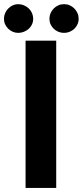

<svg xmlns="http://www.w3.org/2000/svg" viewBox="-50 -926 408 946"><path d="M227 0H76V-725.5H227ZM113.5 -833.5Q113.5 -819 107.8 -806.2Q102 -793.5 91.8 -784.2Q81.5 -775 68 -769.5Q54.5 -764 39.5 -764Q25.5 -764 13 -769.5Q0.5 -775 -9.2 -784.2Q-19 -793.5 -24.8 -806.2Q-30.5 -819 -30.5 -833.5Q-30.5 -848 -24.8 -861.2Q-19 -874.5 -9.2 -884.2Q0.5 -894 13 -899.8Q25.5 -905.5 39.5 -905.5Q54.5 -905.5 68 -899.8Q81.5 -894 91.8 -884.2Q102 -874.5 107.8 -861.2Q113.5 -848 113.5 -833.5ZM337.5 -833.5Q337.5 -819 331.8 -806.2Q326 -793.5 316.2 -784.2Q306.5 -775 293.5 -769.5Q280.5 -764 265.5 -764Q250.5 -764 237.5 -769.5Q224.5 -775 214.8 -784.2Q205 -793.5 199.2 -806.2Q193.5 -819 193.5 -833.5Q193.5 -848 199.2 -861.2Q205 -874.5 214.8 -884.2Q224.5 -894 237.5 -899.8Q250.5 -905.5 265.5 -905.5Q280.5 -905.5 293.5 -899.8Q306.5 -894 316.2 -884.2Q326 -874.5 331.8 -861.2Q337.5 -848 337.5 -833.5Z"/></svg>

Font: LatoLatin Heavy
Style: Regular
Weight: 800
Designer: Lukasz Dziedzic with Adam Twardoch and Botio Nikoltchev
Foundry: tyPoland Lukasz Dziedzic
Version: Version 2.015; 2015-08-06; http://www.latofonts.com/